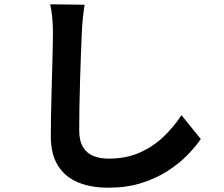

<svg xmlns="http://www.w3.org/2000/svg" viewBox="-20 -812 1040 892"><path d="M213 -792 373 -790Q368 -758 364.5 -723Q361 -688 360 -658Q358 -618 356 -560.5Q354 -503 352 -439Q350 -375 349 -314Q348 -253 348 -207Q348 -157 366 -128Q384 -99 415 -87Q446 -75 484 -75Q566 -75 629 -103Q692 -131 740 -177Q788 -223 823 -277L913 -166Q889 -131 850.5 -91.5Q812 -52 758.5 -17.5Q705 17 636.5 38.5Q568 60 483 60Q402 60 342 35Q282 10 249 -43Q216 -96 216 -180Q216 -220 217 -272Q218 -324 219.5 -381Q221 -438 222.5 -491.5Q224 -545 225 -588.5Q226 -632 226 -658Q226 -693 223 -728Q220 -763 213 -792Z"/></svg>

Font: Noto IKEA Simplified Chinese
Style: Bold
Weight: 700
Designer: Monotype Design Team
Foundry: Monotype Imaging Inc.
Version: Version 1.100